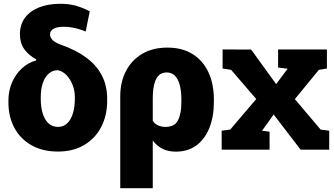

<svg xmlns="http://www.w3.org/2000/svg" viewBox="-20 -789 1763 1012"><path d="M285.6 9.8Q204.6 9.8 146 -23.4Q87.4 -56.6 55.9 -115Q24.4 -173.3 24.4 -249.5V-258.8Q24.4 -311 43.5 -354.7Q62.5 -398.4 95.5 -428.7Q128.4 -459 169.4 -470.2L171.4 -475.6Q129.9 -498.5 107.4 -530.5Q85 -562.5 85 -608.4Q85 -658.7 111.1 -694.6Q137.2 -730.5 185.3 -749.8Q233.4 -769 298.3 -769Q340.8 -769 375.5 -760Q410.2 -751 453.1 -729.5L431.6 -623Q414.6 -629.9 395.8 -635.5Q377 -641.1 357.2 -644.5Q337.4 -647.9 316.4 -647.9Q281.2 -647.9 262.5 -637.5Q243.7 -627 243.7 -606.9Q243.7 -594.2 254.6 -580.6Q265.6 -566.9 299.8 -553.7Q380.9 -525.4 435.3 -484.9Q489.7 -444.3 517.3 -390.6Q544.9 -336.9 544.9 -268.1V-258.8Q544.9 -180.2 513.4 -119.6Q481.9 -59.1 423.8 -24.7Q365.7 9.8 285.6 9.8ZM285.6 -120.1Q314.9 -120.1 334.7 -139.4Q354.5 -158.7 364.5 -192.1Q374.5 -225.6 374.5 -268.6V-277.8Q374.5 -309.6 363.3 -339.6Q352.1 -369.6 332 -391.4Q312 -413.1 285.6 -418.9Q256.3 -418.9 236.1 -400.4Q215.8 -381.8 205.3 -349.9Q194.8 -317.9 194.8 -277.8V-268.6Q194.8 -225.6 204.8 -192.1Q214.8 -158.7 235.1 -139.4Q255.4 -120.1 285.6 -120.1Z M613.8 203.1V-281.7Q613.8 -356 643.6 -413.8Q673.3 -471.7 729 -504.9Q784.7 -538.1 861.8 -538.1Q940.9 -538.1 995.6 -503.7Q1050.3 -469.2 1078.9 -407.5Q1107.4 -345.7 1107.4 -263.2V-252.9Q1107.4 -173.8 1083.5 -114.5Q1059.6 -55.2 1014.9 -22.5Q970.2 10.3 907.2 10.3Q865.7 10.3 836.2 -4.9Q806.6 -20 785.2 -48.3V203.1ZM852.5 -120.1Q900.4 -120.1 918.2 -155Q936 -189.9 936 -252.9V-263.2Q936 -307.6 927.7 -339.8Q919.4 -372.1 902.3 -389.6Q885.3 -407.2 857.9 -407.2Q833 -407.2 816.9 -391.8Q800.8 -376.5 793 -345.5Q785.2 -314.5 785.2 -267.6V-152.3Q795.4 -136.2 813 -128.2Q830.6 -120.1 852.5 -120.1Z M1148.4 0V-100.1L1193.4 -106L1330.6 -267.1L1198.2 -420.9L1153.3 -427.7V-528.3L1303.7 -527.8L1435.5 -345.7L1496.1 -426.8L1445.8 -433.1V-528.3H1703.1V-427.7L1660.6 -420.9L1534.2 -266.6L1669.9 -106L1715.3 -100.1V0H1564.5L1422.4 -185.5L1361.3 -100.1L1400.9 -94.7V0Z"/></svg>

Font: Roboto Slab LO Black
Style: Regular
Weight: 900
Designer: Google
Version: Version 2.000